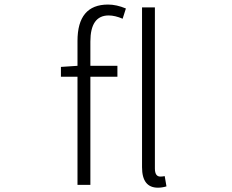

<svg xmlns="http://www.w3.org/2000/svg" viewBox="-20 -828 1040 860"><path d="M327.1 -533.2V-644.5Q327.1 -807.6 463.9 -807.6Q502 -807.6 543.9 -790L529.3 -744.1Q495.1 -758.8 466.8 -758.8Q384.8 -758.8 384.8 -641.6V-533.2H505.9V-484.4H384.8V0H327.1V-484.4H252.9V-528.3ZM717.8 -39.1 725.6 6.8Q706.1 12.7 687.5 12.7Q616.2 12.7 616.2 -79.1V-794.9H673.8V-73.2Q673.8 -37.1 698.2 -37.1Q707 -37.1 717.8 -39.1Z"/></svg>

Font: Gen Shin Gothic Monospace Light
Style: Regular
Weight: 300
Designer: [Source Han Sans]
Ryoko NISHIZUKA  (kana & ideographs); Paul D. Hunt (Latin, Greek & Cyrillic); Wenlong ZHANG  (bopomofo
Version: Version 1.002.20150607